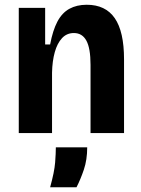

<svg xmlns="http://www.w3.org/2000/svg" viewBox="-20 -560 595 808"><path d="M59 0V-328V-527H170V-373H191Q202 -432 221.5 -469Q241 -506 272 -523Q303 -540 345 -540Q424 -540 463 -483.5Q502 -427 502 -310V0H361V-287Q361 -357 343.5 -389Q326 -421 291 -421Q261 -421 241 -399.5Q221 -378 210.5 -340.5Q200 -303 199 -254V0ZM191 228Q209 163 212 124Q215 85 215 60H347Q347 112 333 153.5Q319 195 302 228Z"/></svg>

Font: Bricolage Grotesque SemiCondensed
Style: Bold
Weight: 700
Width: 4
Designer: Mathieu Triay
Foundry: Atelier Triay
Version: Version 1.001;gftools[0.9.33.dev8+g029e19f]